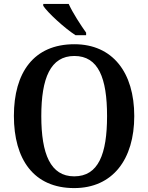

<svg xmlns="http://www.w3.org/2000/svg" viewBox="-20 -951 758 981"><path d="M366 -771H420V-784C393 -822 351 -886 331 -931H201V-921C224 -886 310 -807 366 -771ZM359 10C556 10 666 -137 666 -358C666 -580 556 -725 360 -725C152 -725 51 -580 51 -359C51 -137 152 10 359 10ZM359 -50C238 -50 191 -164 191 -358C191 -552 238 -665 360 -665C483 -665 527 -552 527 -358C527 -164 483 -50 359 -50Z"/></svg>

Font: Noto Serif Armenian SemiCondensed SemiBold
Style: Regular
Weight: 600
Width: 4
Designer: Monotype Design Team
Foundry: Monotype Imaging Inc.
Version: Version 2.008